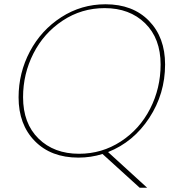

<svg xmlns="http://www.w3.org/2000/svg" viewBox="-20 -730 832 899"><path d="M88 -275Q88 -152 160.5 -81Q233 -10 350 -10Q457 -10 545.5 -67.5Q634 -125 683 -221Q732 -317 732 -428Q732 -550 659.5 -621Q587 -692 470 -692Q362 -692 273.5 -633.5Q185 -575 136.5 -479.5Q88 -384 88 -275ZM753 -428Q753 -291 679 -178Q605 -65 486 -18L669 149H634L460 -9Q406 8 347 8Q219 8 143 -69.5Q67 -147 67 -274Q67 -389 120 -489Q173 -589 267 -649.5Q361 -710 474 -710Q602 -710 677.5 -632.5Q753 -555 753 -428Z"/></svg>

Font: Poppins Thin
Style: Italic
Weight: 250
Italic angle: -10°
Designer: Ninad Kale (Devanagari), Jonny Pinhorn (Latin)
Foundry: Indian Type Foundry
Version: Version 3.200;PS 1.000;hotconv 16.6.54;makeotf.lib2.5.65590